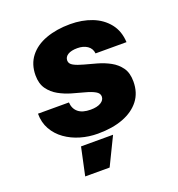

<svg xmlns="http://www.w3.org/2000/svg" viewBox="-138 -686 925 997"><g transform="rotate(-20 325.0 -187.0)"><path d="M302 12Q252 12 206 -1.5Q160 -15 123.5 -41Q87 -67 65.5 -105Q44 -143 44 -192H215Q217 -157 240.5 -137.5Q264 -118 309 -118Q345 -118 365.5 -130.5Q386 -143 386 -163Q386 -181 365.5 -192.5Q345 -204 312.5 -212.5Q280 -221 243.5 -231.5Q207 -242 174.5 -260Q142 -278 121 -307.5Q100 -337 100 -383Q100 -444 133 -486.5Q166 -529 225 -550.5Q284 -572 359 -572Q425 -572 479 -551Q533 -530 566.5 -488Q600 -446 603 -384H432Q429 -412 407 -427Q385 -442 352 -442Q318 -442 299.5 -430.5Q281 -419 281 -399Q281 -381 301.5 -370Q322 -359 354.5 -350.5Q387 -342 424 -331.5Q461 -321 493 -303.5Q525 -286 546 -257Q567 -228 567 -180Q567 -118 534 -75.5Q501 -33 442 -10.5Q383 12 302 12ZM163 198 196 44H373L298 198Z"/></g></svg>

Font: Azeret Mono Thin ExtraBold
Style: Italic
Weight: 800
Italic angle: -12°
Version: Version 1.002